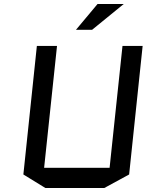

<svg xmlns="http://www.w3.org/2000/svg" viewBox="-20 -928 745 953"><path d="M588 -700H688L621 -62L498 5H205L96 -62L163 -700H263L199 -95H524ZM357 -780 464 -908H594L437 -780Z"/></svg>

Font: Quantico
Style: Italic
Weight: 400
Italic angle: -12°
Designer: Matt Desmond
Foundry: MADtype
Version: Version 2.002